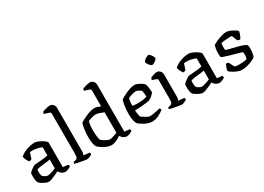

<svg xmlns="http://www.w3.org/2000/svg" viewBox="-14 -1574 3230 2352"><g transform="rotate(-30 1601.0 -398.0)"><path d="M195 4Q176 4 150.5 -8Q125 -20 103 -34.5Q81 -49 75 -58Q67 -68 62 -93.5Q57 -119 57 -151Q57 -175 59 -194Q61 -201 78.5 -216.5Q96 -232 118 -246.5Q140 -261 154 -264Q162 -265 179.5 -266Q197 -267 219 -269Q247 -270 280 -274.5Q313 -279 341 -285V-400Q315 -413 278.5 -421Q242 -429 213 -429Q203 -429 193.5 -428Q184 -427 176 -426L149 -343Q145 -341 136.5 -337.5Q128 -334 111 -333Q102 -345 89 -369Q76 -393 71 -422Q97 -447 134 -464.5Q171 -482 210 -491Q249 -500 281 -500Q297 -500 322 -491Q347 -482 372.5 -467.5Q398 -453 415.5 -438Q433 -423 433 -412V-66L506 -58Q508 -55 510.5 -48.5Q513 -42 513 -34Q507 -25 492.5 -17.5Q478 -10 462 -5Q446 0 435 0Q409 0 384.5 -16Q360 -32 350 -55Q326 -42 296 -28.5Q266 -15 239 -5.5Q212 4 195 4ZM225 -68Q236 -68 258.5 -74Q281 -80 304 -88Q327 -96 341 -103V-227Q318 -222 292 -219Q266 -216 242 -214Q214 -211 186.5 -206.5Q159 -202 147 -193Q146 -174 147 -148.5Q148 -123 156 -104Q165 -94 185.5 -81Q206 -68 225 -68Z M740 0Q732 0 710 -3.5Q688 -7 660.5 -12Q633 -17 609 -22.5Q585 -28 573 -32Q573 -39 576.5 -46Q580 -53 583 -56L610 -61Q626 -64 635 -79Q644 -94 644 -139V-700Q644 -708 641 -714.5Q638 -721 628 -724L556 -747Q557 -757 560 -764Q563 -771 565 -774Q576 -780 596 -786Q616 -792 636.5 -796Q657 -800 668 -800Q697 -800 716 -779.5Q735 -759 735 -730V-120Q735 -99 731 -84.5Q727 -70 724 -64L807 -56Q809 -53 811.5 -47.5Q814 -42 814 -33Q809 -25 795 -17.5Q781 -10 765.5 -5Q750 0 740 0Z M1087 0Q1061 0 1034 -9.5Q1007 -19 982 -33Q957 -47 939.5 -60.5Q922 -74 916 -81Q902 -98 894 -136.5Q886 -175 886 -220Q886 -281 894 -334Q902 -387 911 -417Q925 -427 950.5 -440.5Q976 -454 1007.5 -468Q1039 -482 1072 -491Q1105 -500 1135 -500Q1149 -500 1170 -492.5Q1191 -485 1212 -476V-700Q1212 -707 1209 -714Q1206 -721 1196 -724L1124 -747Q1125 -756 1127.5 -763Q1130 -770 1133 -774Q1143 -779 1163 -785Q1183 -791 1203.5 -795.5Q1224 -800 1236 -800Q1264 -800 1283.5 -779.5Q1303 -759 1303 -730V-66L1376 -58Q1378 -55 1381 -48Q1384 -41 1384 -34Q1373 -20 1347.5 -10Q1322 0 1306 0Q1278 0 1254.5 -16.5Q1231 -33 1221 -54Q1194 -34 1157.5 -17Q1121 0 1087 0ZM1107 -72Q1121 -72 1153 -81.5Q1185 -91 1212 -103V-392Q1187 -403 1154.5 -414Q1122 -425 1101 -425Q1089 -425 1067 -420Q1045 -415 1023.5 -408Q1002 -401 992 -395Q986 -380 981.5 -344.5Q977 -309 977 -276Q977 -223 983 -180.5Q989 -138 995 -129Q1001 -123 1021.5 -109Q1042 -95 1066 -83.5Q1090 -72 1107 -72Z M1663 0Q1635 0 1606 -10Q1577 -20 1551.5 -34.5Q1526 -49 1508 -62Q1490 -75 1485 -82Q1472 -99 1464 -137.5Q1456 -176 1456 -220Q1456 -281 1464 -334Q1472 -387 1482 -417Q1496 -426 1520.5 -440Q1545 -454 1575.5 -467.5Q1606 -481 1638 -490.5Q1670 -500 1699 -500Q1715 -500 1739.5 -489Q1764 -478 1786.5 -463.5Q1809 -449 1817 -438Q1823 -431 1827.5 -408.5Q1832 -386 1835 -360Q1838 -334 1837 -313Q1822 -290 1797.5 -272Q1773 -254 1758 -245Q1748 -242 1717 -237.5Q1686 -233 1641.5 -229.5Q1597 -226 1547 -226Q1548 -194 1553.5 -165Q1559 -136 1564 -129Q1570 -123 1590.5 -109.5Q1611 -96 1635 -84Q1659 -72 1674 -72Q1690 -72 1720 -77Q1750 -82 1778.5 -88Q1807 -94 1819 -97Q1822 -93 1826.5 -86Q1831 -79 1831 -70Q1802 -46 1757 -23Q1712 0 1663 0ZM1620 -284Q1657 -284 1696 -289Q1735 -294 1752 -303Q1752 -315 1750.5 -333Q1749 -351 1746.5 -367Q1744 -383 1742 -389Q1740 -393 1726.5 -401.5Q1713 -410 1697 -417.5Q1681 -425 1670 -425Q1660 -425 1637.5 -420Q1615 -415 1592.5 -407.5Q1570 -400 1560 -395Q1553 -377 1549.5 -347Q1546 -317 1546 -292Q1557 -288 1578.5 -286Q1600 -284 1620 -284Z M2080 0Q2072 0 2049.5 -3.5Q2027 -7 1999.5 -12Q1972 -17 1947.5 -22.5Q1923 -28 1912 -32Q1912 -39 1915 -46Q1918 -53 1921 -56L1949 -61Q1965 -64 1974.5 -79Q1984 -94 1984 -139V-400Q1984 -408 1981 -414.5Q1978 -421 1968 -424L1910 -445Q1911 -455 1914.5 -463Q1918 -471 1921 -474Q1938 -483 1965 -491.5Q1992 -500 2008 -500Q2036 -500 2055.5 -479.5Q2075 -459 2075 -430V-120Q2075 -100 2071 -85Q2067 -70 2063 -64L2147 -56Q2150 -52 2152 -46.5Q2154 -41 2154 -33Q2148 -25 2134.5 -17.5Q2121 -10 2106 -5Q2091 0 2080 0ZM2008 -602Q1999 -602 1985 -616Q1971 -630 1959.5 -647.5Q1948 -665 1948 -675Q1948 -685 1963 -698.5Q1978 -712 1997 -722Q2016 -732 2026 -732Q2036 -732 2049.5 -717.5Q2063 -703 2073 -685Q2083 -667 2083 -657Q2083 -648 2069.5 -635Q2056 -622 2038 -612Q2020 -602 2008 -602Z M2374 4Q2355 4 2329.5 -8Q2304 -20 2282 -34.5Q2260 -49 2254 -58Q2246 -68 2241 -93.5Q2236 -119 2236 -151Q2236 -175 2238 -194Q2240 -201 2257.5 -216.5Q2275 -232 2297 -246.5Q2319 -261 2333 -264Q2341 -265 2358.5 -266Q2376 -267 2398 -269Q2426 -270 2459 -274.5Q2492 -279 2520 -285V-400Q2494 -413 2457.5 -421Q2421 -429 2392 -429Q2382 -429 2372.5 -428Q2363 -427 2355 -426L2328 -343Q2324 -341 2315.5 -337.5Q2307 -334 2290 -333Q2281 -345 2268 -369Q2255 -393 2250 -422Q2276 -447 2313 -464.5Q2350 -482 2389 -491Q2428 -500 2460 -500Q2476 -500 2501 -491Q2526 -482 2551.5 -467.5Q2577 -453 2594.5 -438Q2612 -423 2612 -412V-66L2685 -58Q2687 -55 2689.5 -48.5Q2692 -42 2692 -34Q2686 -25 2671.5 -17.5Q2657 -10 2641 -5Q2625 0 2614 0Q2588 0 2563.5 -16Q2539 -32 2529 -55Q2505 -42 2475 -28.5Q2445 -15 2418 -5.5Q2391 4 2374 4ZM2404 -68Q2415 -68 2437.5 -74Q2460 -80 2483 -88Q2506 -96 2520 -103V-227Q2497 -222 2471 -219Q2445 -216 2421 -214Q2393 -211 2365.5 -206.5Q2338 -202 2326 -193Q2325 -174 2326 -148.5Q2327 -123 2335 -104Q2344 -94 2364.5 -81Q2385 -68 2404 -68Z M2934 0Q2909 0 2881 -9.5Q2853 -19 2828.5 -32.5Q2804 -46 2787.5 -58.5Q2771 -71 2769 -77Q2770 -99 2779 -124Q2788 -149 2798 -165Q2811 -165 2820.5 -162Q2830 -159 2834 -157Q2840 -142 2851.5 -119Q2863 -96 2875 -80Q2886 -77 2901.5 -75.5Q2917 -74 2933 -74Q2960 -74 2991 -76.5Q3022 -79 3044 -87Q3048 -95 3050.5 -112Q3053 -129 3053 -145Q3053 -164 3050 -180Q3047 -184 3021 -192Q2995 -200 2957 -210Q2919 -220 2881 -231Q2843 -242 2815 -252Q2787 -262 2781 -269Q2779 -281 2778 -295.5Q2777 -310 2777 -327Q2777 -356 2782 -385Q2787 -414 2795 -433Q2811 -443 2845.5 -459Q2880 -475 2920 -487.5Q2960 -500 2993 -500Q3009 -500 3033 -491.5Q3057 -483 3080.5 -470.5Q3104 -458 3119.5 -446.5Q3135 -435 3136 -430Q3136 -421 3129.5 -401Q3123 -381 3114 -361.5Q3105 -342 3097 -334Q3085 -334 3075 -337.5Q3065 -341 3060 -344Q3046 -377 3038.5 -400.5Q3031 -424 3022 -424Q2998 -424 2968 -422Q2938 -420 2912.5 -417Q2887 -414 2876 -411Q2873 -401 2872 -386Q2871 -371 2871 -359Q2871 -330 2874 -314Q2878 -311 2903 -304.5Q2928 -298 2963.5 -289.5Q2999 -281 3036.5 -271Q3074 -261 3103 -249.5Q3132 -238 3143 -226Q3146 -217 3147.5 -203Q3149 -189 3149 -175Q3149 -142 3142.5 -108Q3136 -74 3130 -63Q3114 -50 3081.5 -35.5Q3049 -21 3010 -10.5Q2971 0 2934 0Z"/></g></svg>

Font: Texturina
Style: Regular
Weight: 400
Designer: Guillermo Torres Carreño
Foundry: Omnibus-Type
Version: Version 1.002; ttfautohint (v1.8.3)